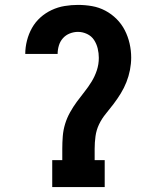

<svg xmlns="http://www.w3.org/2000/svg" viewBox="-20 -763 640 783"><path d="M193 0V-110H234V-156Q234 -182 236 -207.5Q238 -233 245.5 -257.5Q253 -282 265.5 -304.5Q278 -327 293 -347.5Q308 -368 324 -388Q340 -408 353.5 -430Q367 -452 375 -476.5Q383 -501 383 -527Q383 -546 378.5 -565Q374 -584 363.5 -600Q353 -616 335 -624.5Q317 -633 298 -633Q281 -633 264.5 -626.5Q248 -620 236.5 -607Q225 -594 220 -577Q215 -560 215 -543H83Q83 -570 90 -597.5Q97 -625 110.5 -649Q124 -673 144.5 -691.5Q165 -710 190.5 -722Q216 -734 243.5 -738.5Q271 -743 298 -743Q327 -743 355.5 -738Q384 -733 409.5 -719.5Q435 -706 455.5 -685.5Q476 -665 489 -639.5Q502 -614 508.5 -585.5Q515 -557 515 -528Q515 -503 510 -477.5Q505 -452 495.5 -428Q486 -404 472.5 -382Q459 -360 443.5 -339.5Q428 -319 411.5 -299Q395 -279 384 -256Q373 -233 369.5 -207.5Q366 -182 366 -156V-110H407V0Z"/></svg>

Font: Iosevka Etoile Extrabold
Style: Regular
Weight: 800
Designer: Belleve Invis
Foundry: Belleve Invis
Version: Version 22.1.2; ttfautohint (v1.8.4)